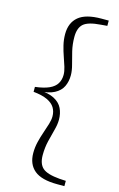

<svg xmlns="http://www.w3.org/2000/svg" viewBox="-140 -826 652 1053"><g transform="rotate(15 186.0 -299.0)"><path d="M43 -285V-313Q93 -319 122.5 -332.5Q152 -346 165 -367.5Q178 -389 178 -417Q178 -437 170.5 -461.5Q163 -486 153 -514Q143 -542 135.5 -573Q128 -604 128 -636Q128 -700 169 -734.5Q210 -769 299 -769H340V-739L304 -736Q233 -731 207 -708Q181 -685 181 -634Q181 -592 190 -554.5Q199 -517 208 -484.5Q217 -452 217 -425Q217 -390 203.5 -361.5Q190 -333 157 -315.5Q124 -298 67 -296V-302Q124 -300 157 -282.5Q190 -265 203.5 -236.5Q217 -208 217 -173Q217 -146 208 -113.5Q199 -81 190 -43Q181 -5 181 37Q181 87 207 110Q233 133 304 139L340 141V171H299Q210 171 169 137Q128 103 128 39Q128 7 135.5 -24Q143 -55 153 -83.5Q163 -112 170.5 -137Q178 -162 178 -181Q178 -209 165 -230.5Q152 -252 122.5 -266Q93 -280 43 -285Z"/></g></svg>

Font: Noto Serif KR ExtraLight ExtraLight
Style: Regular
Weight: 250
Version: Version 2.003-H1;hotconv 1.1.1;makeotfexe 2.6.0